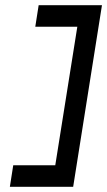

<svg xmlns="http://www.w3.org/2000/svg" viewBox="-20 -650 413 740"><path d="M31 -13 18 70H262L373 -630H129L116 -547H278L193 -13Z"/></svg>

Font: Charger Pro
Style: BdExtObl
Weight: 700
Designer: Jasper
Foundry: Cannot Into Space Fonts
Version: Version 1.09